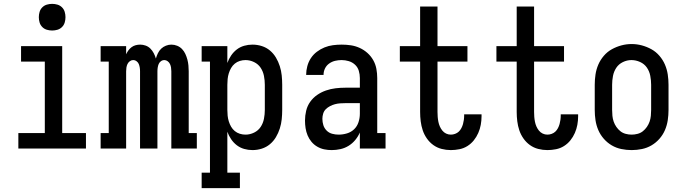

<svg xmlns="http://www.w3.org/2000/svg" viewBox="-20 -769 3540 994"><path d="M75 0V-80H212V-450H89V-530H302V-80H425V0ZM250 -611Q236 -611 222.5 -615Q209 -619 199 -629Q189 -639 185 -652.5Q181 -666 181 -680Q181 -694 185 -707.5Q189 -721 199 -731Q209 -741 222.5 -745Q236 -749 250 -749Q264 -749 277.5 -745Q291 -741 301 -731Q311 -721 315 -707.5Q319 -694 319 -680Q319 -666 315 -652.5Q311 -639 301 -629Q291 -619 277.5 -615Q264 -611 250 -611Z M501 0V-80H543V-450H501V-530H633V-488Q638 -499 645 -508.5Q652 -518 661.5 -525Q671 -532 682.5 -535Q694 -538 706 -538Q720 -538 734 -533Q748 -528 758.5 -517.5Q769 -507 776 -493.5Q783 -480 787 -466Q791 -480 797.5 -493.5Q804 -507 814.5 -517Q825 -527 839 -532.5Q853 -538 867 -538Q883 -538 897.5 -532Q912 -526 922.5 -515Q933 -504 939.5 -490Q946 -476 950 -461Q954 -446 955.5 -430.5Q957 -415 957 -400V-80H999V0H867V-400Q867 -410 865.5 -419.5Q864 -429 860 -437.5Q856 -446 848 -452Q840 -458 831 -458Q821 -458 813 -452Q805 -446 801.5 -437.5Q798 -429 796.5 -419.5Q795 -410 795 -400V0H705V-400Q705 -410 703.5 -419.5Q702 -429 698.5 -437.5Q695 -446 687 -452Q679 -458 669 -458Q660 -458 652 -452Q644 -446 640 -437.5Q636 -429 634.5 -419.5Q633 -410 633 -400V0Z M1024 205V125H1067V-450H1024V-530H1157V-443Q1164 -463 1176.5 -481.5Q1189 -500 1206 -513Q1223 -526 1244 -532Q1265 -538 1287 -538Q1312 -538 1335.5 -530.5Q1359 -523 1377.5 -507.5Q1396 -492 1408.5 -471Q1421 -450 1428.5 -426.5Q1436 -403 1438.5 -378.5Q1441 -354 1441 -330V-200Q1441 -176 1438.5 -151.5Q1436 -127 1428.5 -103.5Q1421 -80 1408.5 -59Q1396 -38 1377.5 -22.5Q1359 -7 1335.5 0.5Q1312 8 1287 8Q1265 8 1244 2Q1223 -4 1206 -17Q1189 -30 1176.5 -48.5Q1164 -67 1157 -87V125H1222V205ZM1251 -72Q1274 -72 1295.5 -82.5Q1317 -93 1329.5 -112Q1342 -131 1346.5 -154Q1351 -177 1351 -200V-330Q1351 -353 1346.5 -376Q1342 -399 1329.5 -418Q1317 -437 1295.5 -447.5Q1274 -458 1251 -458Q1236 -458 1221.5 -453.5Q1207 -449 1195.5 -439.5Q1184 -430 1176.5 -417Q1169 -404 1164.5 -389.5Q1160 -375 1158.5 -360Q1157 -345 1157 -330V-200Q1157 -185 1158.5 -170Q1160 -155 1164.5 -140.5Q1169 -126 1176.5 -113Q1184 -100 1195.5 -90.5Q1207 -81 1221.5 -76.5Q1236 -72 1251 -72Z M1697 8Q1677 8 1658 4Q1639 0 1622 -10Q1605 -20 1592.5 -35Q1580 -50 1572.5 -68Q1565 -86 1562 -105.5Q1559 -125 1559 -145Q1559 -170 1565 -195.5Q1571 -221 1586 -242Q1601 -263 1622 -277.5Q1643 -292 1667.5 -300.5Q1692 -309 1717.5 -312Q1743 -315 1768 -315H1843V-365Q1843 -384 1837.5 -402.5Q1832 -421 1818 -434Q1804 -447 1785.5 -452.5Q1767 -458 1749 -458Q1731 -458 1714.5 -454Q1698 -450 1684 -440Q1670 -430 1662.5 -414.5Q1655 -399 1655 -381Q1655 -381 1655 -381Q1655 -381 1655 -381H1565Q1565 -381 1565 -381.5Q1565 -382 1565 -382Q1565 -404 1571 -426.5Q1577 -449 1589.5 -468Q1602 -487 1620.5 -501Q1639 -515 1660 -523.5Q1681 -532 1703.5 -535Q1726 -538 1749 -538Q1773 -538 1796.5 -534.5Q1820 -531 1842 -521Q1864 -511 1882 -495Q1900 -479 1912 -458Q1924 -437 1928.5 -413Q1933 -389 1933 -365V-80H1976V0H1843V-83Q1834 -62 1819 -44Q1804 -26 1784.5 -14Q1765 -2 1742.5 3Q1720 8 1697 8ZM1733 -72Q1755 -72 1776.5 -78.5Q1798 -85 1813.5 -100Q1829 -115 1836 -136.5Q1843 -158 1843 -180V-235H1768Q1755 -235 1741 -234Q1727 -233 1714 -229.5Q1701 -226 1688.5 -219.5Q1676 -213 1666.5 -203.5Q1657 -194 1653 -180.5Q1649 -167 1649 -154Q1649 -137 1654 -121Q1659 -105 1671 -93Q1683 -81 1699.5 -76.5Q1716 -72 1733 -72Z M2314 8Q2290 8 2266.5 2Q2243 -4 2223.5 -18Q2204 -32 2190 -52Q2176 -72 2168.5 -94.5Q2161 -117 2158 -141Q2155 -165 2155 -189V-450H2050V-530H2155V-735H2245V-530H2400V-450H2245V-189Q2245 -177 2246 -164Q2247 -151 2249.5 -138.5Q2252 -126 2257 -114.5Q2262 -103 2270 -93Q2278 -83 2289.5 -77.5Q2301 -72 2314 -72Q2325 -72 2336 -76Q2347 -80 2355 -87.5Q2363 -95 2368.5 -105.5Q2374 -116 2377 -127Q2380 -138 2381.5 -149Q2383 -160 2383 -172Q2383 -173 2383 -174.5Q2383 -176 2383 -177H2473Q2473 -175 2473 -172.5Q2473 -170 2473 -167Q2473 -145 2469 -123Q2465 -101 2456 -80.5Q2447 -60 2433 -42.5Q2419 -25 2400 -13Q2381 -1 2358.5 3.5Q2336 8 2314 8Z M2814 8Q2790 8 2766.5 2Q2743 -4 2723.5 -18Q2704 -32 2690 -52Q2676 -72 2668.5 -94.5Q2661 -117 2658 -141Q2655 -165 2655 -189V-450H2550V-530H2655V-735H2745V-530H2900V-450H2745V-189Q2745 -177 2746 -164Q2747 -151 2749.5 -138.5Q2752 -126 2757 -114.5Q2762 -103 2770 -93Q2778 -83 2789.5 -77.5Q2801 -72 2814 -72Q2825 -72 2836 -76Q2847 -80 2855 -87.5Q2863 -95 2868.5 -105.5Q2874 -116 2877 -127Q2880 -138 2881.5 -149Q2883 -160 2883 -172Q2883 -173 2883 -174.5Q2883 -176 2883 -177H2973Q2973 -175 2973 -172.5Q2973 -170 2973 -167Q2973 -145 2969 -123Q2965 -101 2956 -80.5Q2947 -60 2933 -42.5Q2919 -25 2900 -13Q2881 -1 2858.5 3.5Q2836 8 2814 8Z M3250 8Q3223 8 3196.5 2.5Q3170 -3 3147 -16.5Q3124 -30 3106 -50.5Q3088 -71 3077.5 -95.5Q3067 -120 3063 -146.5Q3059 -173 3059 -200V-330Q3059 -357 3063 -383.5Q3067 -410 3077.5 -434.5Q3088 -459 3106 -480Q3124 -501 3147.5 -514Q3171 -527 3197 -534Q3223 -541 3250 -541Q3277 -541 3303 -534Q3329 -527 3352.5 -514Q3376 -501 3394 -480Q3412 -459 3422.5 -434.5Q3433 -410 3437 -383.5Q3441 -357 3441 -330V-200Q3441 -173 3437 -146.5Q3433 -120 3422.5 -95.5Q3412 -71 3394 -50.5Q3376 -30 3353 -16.5Q3330 -3 3303.5 2.5Q3277 8 3250 8ZM3250 -72Q3265 -72 3280.5 -76Q3296 -80 3308 -89.5Q3320 -99 3329 -112Q3338 -125 3343 -139.5Q3348 -154 3349.5 -169.5Q3351 -185 3351 -200V-330Q3351 -353 3346.5 -376.5Q3342 -400 3329 -419Q3316 -438 3294 -448Q3272 -458 3249 -458Q3226 -458 3204.5 -447.5Q3183 -437 3170.5 -418Q3158 -399 3153.5 -376Q3149 -353 3149 -330V-200Q3149 -185 3150.5 -169.5Q3152 -154 3157 -139.5Q3162 -125 3171 -112Q3180 -99 3192 -89.5Q3204 -80 3219.5 -76Q3235 -72 3250 -72Z"/></svg>

Font: Iosevka Slab Medium
Style: Regular
Weight: 500
Monospace: yes
Designer: Belleve Invis
Foundry: Belleve Invis
Version: Version 11.1.1; ttfautohint (v1.8.3)